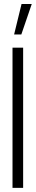

<svg xmlns="http://www.w3.org/2000/svg" viewBox="-20 -916 175 936"><path d="M48.8 -748 85 -896.5H134.8L84 -748ZM41 0V-683.6H92.8V0Z"/></svg>

Font: Post No Bills Jaffna
Style: Regular
Weight: 400
Designer: Kosala Senevirathne, Siva Puranthara, Lasantha Premarathna, Tharique Azeez
Foundry: Mooniak
Version: Version 1.220 ; ttfautohint (v1.6)